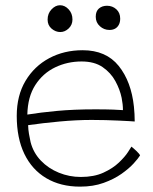

<svg xmlns="http://www.w3.org/2000/svg" viewBox="-20 -727 586 734"><path d="M515.5 -133Q509 -122 491 -102.2Q473 -82.5 444.2 -62.2Q415.5 -42 376 -27.8Q336.5 -13.5 286 -13.5Q211.5 -13.5 157 -45.8Q102.5 -78 73.2 -138.5Q44 -199 44 -284Q44 -361.5 77.5 -417.8Q111 -474 168 -504.5Q225 -535 296 -535Q385.5 -535 433.8 -475Q482 -415 492 -319Q493.5 -305.5 494.2 -291.2Q495 -277 495 -262.5Q489.5 -263 473.2 -264Q457 -265 433.8 -266Q410.5 -267 383.8 -267.8Q357 -268.5 330.5 -268.5Q273 -268.5 207.8 -262.5Q142.5 -256.5 87.5 -248.5Q88 -231 90.8 -214.8Q93.5 -198.5 97 -183.5Q107.5 -143 136.2 -113Q165 -83 205 -66.8Q245 -50.5 289 -50.5Q339.5 -50.5 375.5 -67Q411.5 -83.5 434.8 -105.8Q458 -128 469.5 -146Q481 -164 482.5 -166.5Q485.5 -164 490.5 -159.8Q495.5 -155.5 500.8 -150.5Q506 -145.5 510 -141Q514 -136.5 515.5 -133ZM84.5 -289Q133.5 -297 198 -303Q262.5 -309 344 -309Q385.5 -309 412.2 -308Q439 -307 450 -306Q450 -328.5 445 -353Q438.5 -385 421 -417Q403.5 -449 372.2 -470.5Q341 -492 292 -492Q237.5 -492 190.8 -469.5Q144 -447 115 -402Q86 -357 84.5 -289ZM210.5 -604.5Q192.5 -604.5 177.2 -617.5Q162 -630.5 162 -652Q162 -675.5 177 -691.2Q192 -707 209.5 -707Q228 -707 242.5 -691.2Q257 -675.5 257 -652.5Q257 -632 242.5 -618.2Q228 -604.5 210.5 -604.5ZM398.5 -612.5Q377.5 -612.5 361.8 -626.8Q346 -641 346 -663Q346 -684 358.2 -694.5Q370.5 -705 389 -705Q410 -705 424.8 -691.5Q439.5 -678 439.5 -656Q439.5 -642 434.2 -632.2Q429 -622.5 420 -617.5Q411 -612.5 398.5 -612.5Z"/></svg>

Font: Grandstander Thin Thin
Style: Regular
Weight: 250
Version: Version 1.200